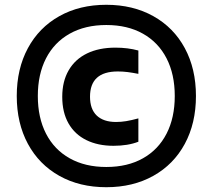

<svg xmlns="http://www.w3.org/2000/svg" viewBox="-20 -771 888 802"><path d="M50 -370Q50 -483.5 96.5 -569.8Q143 -656 227.8 -703.5Q312.5 -751 424 -751Q535.5 -751 620.5 -703.5Q705.5 -656 752 -569.8Q798.5 -483.5 798.5 -370Q798.5 -256.5 752 -170.2Q705.5 -84 620.5 -36.5Q535.5 11 424 11Q312.5 11 227.8 -36.5Q143 -84 96.5 -170.2Q50 -256.5 50 -370ZM710 -370Q710 -460.5 675.8 -527.2Q641.5 -594 577.2 -630.2Q513 -666.5 424 -666.5Q335.5 -666.5 271 -630.2Q206.5 -594 172.2 -527.2Q138 -460.5 138 -370Q138 -279.5 172.2 -212.8Q206.5 -146 271 -109.8Q335.5 -73.5 424 -73.5Q513 -73.5 577.2 -109.8Q641.5 -146 675.8 -212.8Q710 -279.5 710 -370ZM240 -366.5Q240 -431 266.8 -477.2Q293.5 -523.5 343.5 -547.8Q393.5 -572 462 -572Q514 -572 558 -560V-462.5Q532.5 -467.5 512.8 -470Q493 -472.5 472 -472.5Q356 -472.5 356 -367Q356 -315 384.2 -288.2Q412.5 -261.5 464.5 -261.5Q486 -261.5 507.2 -265Q528.5 -268.5 558 -276.5V-179Q514.5 -162 454 -162Q389 -162 340.8 -185.8Q292.5 -209.5 266.2 -255.5Q240 -301.5 240 -366.5Z"/></svg>

Font: Encode Sans Expanded
Style: Bold
Weight: 700
Width: 7
Designer: Multiple Designers
Foundry: Impallari Type
Version: Version 2.000